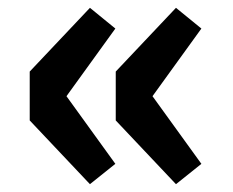

<svg xmlns="http://www.w3.org/2000/svg" viewBox="-20 -534 597 491"><path d="M56 -226V-351L210 -514L275 -461L150 -288L275 -115L210 -63ZM276 -226V-351L430 -514L495 -461L370 -288L495 -115L430 -63Z"/></svg>

Font: KaiGen Gothic KR Heavy
Style: Heavy
Weight: 900
Designer: Ryoko NISHIZUKA  (kana & ideographs); Paul D. Hunt (Latin, Greek & Cyrillic); Wenlong ZHANG  (bopomofo); Sandoll Communi
Foundry: Adobe Systems Incorporated
Version: Version 1.002 March 28, 2018